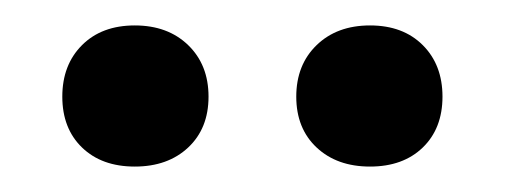

<svg xmlns="http://www.w3.org/2000/svg" viewBox="-20 -621 401 151"><path d="M29 -545Q29 -570 44.5 -585.5Q60 -601 86 -601Q112 -601 128 -585.5Q144 -570 144 -545Q144 -520 128 -505Q112 -490 86 -490Q60 -490 44.5 -505Q29 -520 29 -545ZM213 -545Q213 -570 229 -585.5Q245 -601 271 -601Q297 -601 312.5 -585.5Q328 -570 328 -545Q328 -520 312.5 -505Q297 -490 271 -490Q245 -490 229 -505Q213 -520 213 -545Z"/></svg>

Font: Ysabeau Semibold
Style: Regular
Weight: 600
Designer: Christian Thalmann (Catharsis Fonts)
Version: Version 0.003